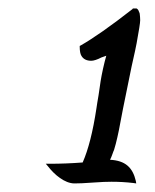

<svg xmlns="http://www.w3.org/2000/svg" viewBox="-20 -739 362 448"><path d="M91.8 -351.1C106.9 -331.5 130.9 -311 153.8 -311C163.1 -311 177.7 -311.5 196.8 -313C215.8 -314.5 230.5 -314.9 240.2 -314.9C257.3 -314.9 273.9 -314 291 -312L297.9 -311L296.9 -316.9C289.6 -348.1 272.5 -364.3 236.8 -366.2C240.2 -372.1 244.6 -386.7 246.1 -389.2C249 -398.4 251.5 -408.2 253.9 -418.9C256.3 -429.2 258.8 -441.4 261.2 -455.1C263.7 -468.8 265.6 -479 267.1 -485.8C268.1 -491.2 274.9 -523.9 287.1 -584C293.9 -614.3 297.9 -632.3 298.8 -638.2C304.2 -668 307.1 -685.5 307.1 -691.9C307.1 -697.3 306.6 -701.7 306.2 -705.1C306.2 -707 305.7 -709.5 304.2 -711.9C303.2 -715.3 301.3 -717.8 298.8 -719.2H290L289.1 -717.8C237.8 -677.7 197.3 -649.4 168 -632.8L166 -631.8V-629.9C166 -619.6 167.5 -612.8 169.9 -608.9C174.3 -601.1 182.1 -597.2 192.9 -597.2C198.2 -597.2 206.5 -599.6 216.8 -605C219.2 -605.5 225.6 -608.4 228 -608.9C222.7 -590.8 217.3 -565.4 214.8 -549.8C213.4 -541.5 211.9 -530.8 210 -517.1C207.5 -503.4 206.1 -493.2 205.1 -486.8C196.8 -431.6 186 -389.6 172.9 -359.9C147 -357.9 121.1 -356.9 96.2 -356.9H86.9Z"/></svg>

Font: Dancing Script
Style: Regular
Weight: 800
Designer: Pablo Impallari
Foundry: Pablo Impallari
Version: Version 2.001